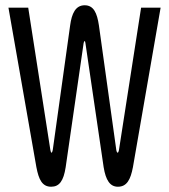

<svg xmlns="http://www.w3.org/2000/svg" viewBox="-20 -699 640 728"><path d="M229 -65 297 -535C298 -540 299 -543 301 -543C303 -543 303 -539 304 -535L373 -65C381 -16 397 9 427 9C461 9 475 -18 484 -65L589 -670H515L431 -130C429 -121 427 -120 426 -120C425 -120 422 -123 421 -130L355 -603C348 -650 335 -679 301 -679C266 -679 252 -647 246 -603L180 -130C179 -124 177 -120 175 -120C174 -120 172 -124 171 -130L87 -670H12L118 -65C127 -18 140 9 174 9C205 9 221 -13 229 -65Z"/></svg>

Font: LT Wave Mono
Style: Regular
Weight: 400
Designer: Daniel Lyons
Version: Version 2.5 (Glyphs App)